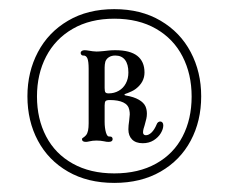

<svg xmlns="http://www.w3.org/2000/svg" viewBox="-20 -745 498 418"><path d="M39.7 -535.4Q39.7 -588.3 62.5 -631.5Q85.3 -674.8 128.1 -699.9Q170.8 -725.1 228.8 -725.1Q286.9 -725.1 329.6 -699.9Q372.4 -674.8 395.2 -631.5Q418 -588.3 418 -535.4Q418 -481.5 395.2 -438.8Q372.4 -396 329.6 -371.4Q286.9 -346.8 228.8 -346.8Q170.8 -346.8 128.1 -371.4Q85.3 -396 62.5 -438.8Q39.7 -481.5 39.7 -535.4ZM397.2 -534.9Q397.2 -583.6 377.5 -621.9Q357.9 -660.3 319.8 -682.3Q281.7 -704.3 228.8 -704.3Q176.5 -704.3 138.4 -682.3Q100.3 -660.3 80.4 -621.9Q60.5 -583.6 60.5 -534.9Q60.5 -486.2 80.4 -448.1Q100.3 -410 138.4 -388.8Q176.5 -367.5 228.8 -367.5Q281.7 -367.5 319.8 -388.8Q357.9 -410 377.5 -447.9Q397.2 -485.7 397.2 -534.9ZM259.5 -463.4Q259.5 -471.2 261.2 -482.2Q262.4 -491.5 262.5 -495.7Q262.7 -499.9 261.5 -505.7Q259.5 -516.7 248.4 -522Q237.4 -527.2 219.4 -527.2Q211.9 -527.2 209.9 -525Q207.8 -522.8 207.8 -515.6V-479.6Q207.8 -466.6 210.7 -456.4Q212.2 -451.5 214.1 -449.4Q215.9 -447.4 219.4 -447.7H220Q222.6 -447.7 223.9 -446.1Q225.2 -444.5 225.2 -441.9Q225.2 -439.3 223.1 -437.7Q220.9 -436.1 216.5 -436.1Q213.9 -436.1 211.6 -436.4Q209.3 -436.7 207 -437.3Q198.8 -439 190.1 -439Q181.7 -439 174.8 -437.3Q169.5 -436.1 167.2 -436.1Q158.5 -436.1 158.5 -441.9Q158.5 -443.4 159.5 -444.2Q160.5 -445.1 162 -446Q163.1 -446.8 164.6 -448Q166 -449.2 167.2 -450.6Q170.4 -454.4 171.7 -460.8Q173 -467.1 173 -476.7V-595.1Q173 -611.9 170.1 -618.3Q167.2 -624.4 161.4 -624.1H160.8Q158.5 -624.1 157.1 -625.8Q155.6 -627.6 155.6 -629.9Q155.6 -632.2 157.8 -633.9Q160 -635.7 164.3 -635.7Q167.8 -635.7 174.8 -634.5Q177.9 -633.9 181.9 -633.4Q185.8 -632.8 190.1 -632.8Q195.9 -632.8 206.4 -633.9Q211.3 -634.5 217.4 -635.1Q223.5 -635.7 231 -635.7Q263.2 -635.7 278.9 -623.4Q294.6 -611 294.6 -587.2Q294.6 -566.1 275.7 -551.6Q271.9 -548.7 266.9 -546.3Q261.8 -544 257.7 -542.3L254.2 -541.1Q251 -540.2 251 -538.8Q251 -537.6 253.9 -537.1Q271.4 -534.2 282.2 -527.9Q293.1 -521.7 296.9 -513Q299.8 -506 299.8 -497.6Q299.8 -491.8 298.6 -486.6Q297.5 -481.4 294.9 -472.4Q293.1 -467.1 292.5 -464.5Q291.4 -460.2 291.4 -456.7Q291.4 -454.1 293 -452.3Q294.6 -450.6 297.5 -450.6Q303.8 -450.6 310.1 -456.7Q316.3 -462.8 321 -474.1Q322.1 -477.3 324.3 -478.9Q326.5 -480.5 328.8 -480.5Q331.7 -480.5 333.6 -478.3Q335.5 -476.1 335.5 -472.1Q335.5 -464.2 330.1 -455.1Q324.7 -446 314.6 -439.6Q304.4 -433.2 290.8 -433.2Q275.7 -433.2 267.6 -441.3Q259.5 -449.4 259.5 -463.4ZM259.5 -587.2Q259.5 -605.2 252.1 -614.7Q244.7 -624.1 231 -624.1Q222.9 -624.1 217.3 -620.6Q211.6 -617.1 209.3 -610.7Q207.8 -604.4 207.8 -598V-553.3Q207.8 -546 209.6 -543.9Q211.3 -541.7 216.5 -541.7Q228.7 -541.7 238.6 -547.4Q248.4 -553 253.9 -563.3Q259.5 -573.6 259.5 -587.2Z"/></svg>

Font: Raigarh
Style: Regular
Weight: 400
Designer: jaikishan Patel
Foundry: MagicType
Version: Version 1.000;FEAKit 1.0